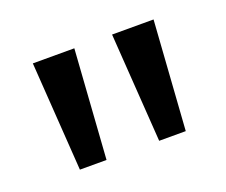

<svg xmlns="http://www.w3.org/2000/svg" viewBox="-57 -809 488 414"><g transform="rotate(-20 187.0 -602.0)"><path d="M143.5 -727.3 126.4 -477.3H65.3L48.3 -727.3ZM325.3 -727.3 308.2 -477.3H247.2L230.1 -727.3Z"/></g></svg>

Font: Inter Alia
Style: Regular
Weight: 400
Designer: Rasmus Andersson (Latin, Greek, Cyrillic etc.) and Evan from Shavian.info (Shavian, old style figures)
Foundry: Shavian.info
Version: Version 0.001;git-37ab20767